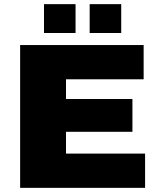

<svg xmlns="http://www.w3.org/2000/svg" viewBox="-20 -905 762 925"><path d="M77 0V-688H672V-523H298V-428H618V-270H298V-165H679V0ZM192 -746V-885H344V-746ZM412 -746V-885H564V-746Z"/></svg>

Font: Archivo SemiBold Black
Style: Regular
Weight: 900
Version: Version 2.001